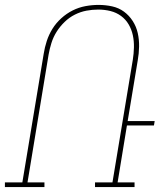

<svg xmlns="http://www.w3.org/2000/svg" viewBox="-38 -762 658 782"><path d="M143 0H-18V-19H53L140 -543Q144 -569 152.5 -595Q161 -621 175.5 -644.5Q190 -668 211.5 -687.5Q233 -707 258 -719.5Q283 -732 310 -737Q337 -742 363 -742Q392 -742 419 -736Q446 -730 467 -714.5Q488 -699 502.5 -676.5Q517 -654 523 -627.5Q529 -601 528.5 -572.5Q528 -544 523 -516L482 -269H592L589 -251H479L441 -19H510V0H349V-19H420L503 -519Q507 -544 507.5 -569.5Q508 -595 503 -618.5Q498 -642 486 -662.5Q474 -683 455 -697Q436 -711 412 -717Q388 -723 362 -723Q338 -723 314 -718.5Q290 -714 267 -702.5Q244 -691 225 -672.5Q206 -654 192.5 -632.5Q179 -611 171.5 -587Q164 -563 160 -540L74 -19H143Z"/></svg>

Font: Iosevka HT Thin Extended
Style: Italic
Weight: 100
Width: 7
Italic angle: -9°
Monospace: yes
Designer: Belleve Invis
Foundry: Belleve Invis
Version: Version 32.3.0; ttfautohint (v1.8.4)